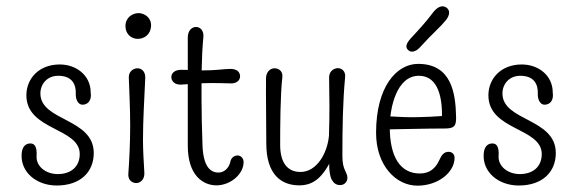

<svg xmlns="http://www.w3.org/2000/svg" viewBox="-20 -583 1844 615"><path d="M64.5 -277.8C64.5 -164.6 235.4 -174.8 235.4 -89.4C235.4 -49.8 208 -25.4 165 -25.4C126 -25.4 95.2 -50.8 97.2 -83C99.1 -115.7 89.4 -123.5 77.1 -123.5C63 -123.5 50.8 -114.3 49.3 -89.8C45.4 -31.2 97.2 11.2 161.6 11.2C238.3 11.2 280.3 -32.7 280.3 -92.8C280.3 -205.1 109.4 -194.3 109.4 -283.7C109.4 -314 131.3 -340.3 166.5 -340.3C213.4 -340.3 223.6 -309.6 222.7 -283.7C221.7 -261.7 231.9 -247.6 244.1 -247.6C260.7 -247.6 274.4 -260.3 270.5 -286.6C270.5 -342.3 223.6 -376.5 171.4 -376.5C104 -376.5 64.5 -330.6 64.5 -277.8Z M442.4 -29.3C440.4 -63 438 -100.6 438 -135.3C438 -200.7 442.4 -266.6 445.3 -334C445.8 -354.5 433.1 -364.3 420.4 -364.3C407.2 -364.3 391.6 -354 392.6 -334C394 -290.5 397 -235.8 397 -181.6C397 -125 394 -65.4 391.1 -26.9C389.2 -6.3 403.3 3.4 416.5 3.4C429.2 3.4 443.4 -7.8 442.4 -29.3ZM463.9 -499.5C465.3 -526.4 442.9 -541 423.8 -541C403.8 -541 381.8 -526.4 381.8 -499.5C381.8 -472.7 401.9 -458.5 420.9 -458.5C438.5 -458.5 461.4 -468.3 463.9 -499.5Z M581.5 -116.2C581.5 -21 630.4 10.7 673.3 10.7C717.3 10.7 760.3 -24.4 760.3 -64C760.3 -75.7 751.5 -85 741.7 -85C731 -85 719.7 -79.6 716.8 -60.5C711.9 -45.4 699.2 -30.3 679.7 -30.3C652.3 -30.3 629.4 -51.8 628.4 -125.5C627 -168.5 625.5 -214.8 625.5 -263.7C625.5 -328.1 625 -396 631.3 -462.9C633.8 -485.4 621.1 -496.6 607.9 -496.6C594.7 -496.6 581.5 -485.4 581.5 -462.9C581.5 -362.3 581.5 -212.4 581.5 -116.2ZM715.8 -362.3C691.9 -361.8 676.3 -357.4 624 -357.4C604 -357.4 585 -359.4 560.1 -359.4C539.1 -359.4 528.8 -348.1 528.8 -336.4C528.8 -324.2 538.6 -311 560.1 -312C598.1 -314 620.1 -316.9 653.3 -316.9C668.5 -316.9 696.8 -316.9 718.8 -315.9C738.8 -314.9 749 -327.1 749 -337.9C749 -353.5 737.8 -362.8 715.8 -362.3Z M1076.7 -82.5C1076.7 -173.3 1078.1 -258.8 1085.4 -335C1087.9 -354.5 1074.7 -364.7 1062.5 -364.7C1048.3 -364.7 1032.7 -353.5 1034.2 -332C1035.2 -262.2 1036.1 -225.1 1033.7 -148.4C1028.8 -92.3 994.6 -32.2 942.4 -32.2C898.4 -32.2 877.4 -64.9 877.4 -119.1C877.4 -177.2 877.9 -279.8 884.3 -335C887.2 -354.5 873 -364.3 859.4 -364.3C846.2 -364.3 832.5 -353.5 832 -332C831.5 -265.1 833 -194.8 833 -123.5C833 -24.4 880.4 10.7 938.5 10.7C984.9 10.7 1014.6 -15.1 1044.9 -78.6L1036.6 -81.1C1031.2 -49.3 1037.1 -16.1 1042.5 -7.8C1048.8 3.4 1056.2 9.8 1069.8 9.8C1084 9.8 1092.8 -1.5 1092.8 -13.7C1092.8 -31.7 1076.7 -37.6 1076.7 -82.5Z M1215.8 -168.5C1251.5 -168.9 1348.6 -171.4 1404.3 -171.4C1434.6 -171.4 1441.4 -178.7 1440.9 -207.5C1439.5 -286.6 1425.3 -378.4 1319.3 -378.4C1250.5 -378.4 1184.6 -305.7 1184.6 -157.7C1184.6 -52.7 1248.5 11.7 1316.9 11.7C1384.3 11.7 1435.1 -31.2 1436 -76.2C1436.5 -89.4 1427.7 -96.7 1417 -96.7C1402.3 -96.7 1394.5 -86.9 1386.7 -69.3C1375.5 -45.4 1357.9 -27.3 1324.7 -27.3C1263.2 -27.3 1227.5 -79.1 1228.5 -179.7C1229 -237.3 1250 -340.3 1321.8 -340.3C1386.2 -340.3 1397.9 -264.2 1395.5 -200.2L1418.9 -214.4C1397.9 -209.5 1320.8 -207.5 1297.4 -207.5C1267.6 -207.5 1233.9 -210.4 1215.8 -210.9ZM1364.7 -540C1346.2 -514.6 1318.4 -484.4 1296.4 -460.9C1286.6 -450.2 1281.7 -441.4 1281.7 -434.6C1281.7 -424.3 1292.5 -417.5 1298.8 -417.5C1312 -417.5 1322.3 -427.7 1328.6 -435.1C1366.7 -477.5 1388.7 -493.7 1410.2 -521C1418.9 -532.7 1424.3 -549.8 1408.7 -559.6C1393.6 -568.8 1377 -557.1 1364.7 -540Z M1544.4 -277.8C1544.4 -164.6 1715.3 -174.8 1715.3 -89.4C1715.3 -49.8 1688 -25.4 1645 -25.4C1606 -25.4 1575.2 -50.8 1577.1 -83C1579.1 -115.7 1569.3 -123.5 1557.1 -123.5C1543 -123.5 1530.8 -114.3 1529.3 -89.8C1525.4 -31.2 1577.1 11.2 1641.6 11.2C1718.3 11.2 1760.3 -32.7 1760.3 -92.8C1760.3 -205.1 1589.4 -194.3 1589.4 -283.7C1589.4 -314 1611.3 -340.3 1646.5 -340.3C1693.4 -340.3 1703.6 -309.6 1702.6 -283.7C1701.7 -261.7 1711.9 -247.6 1724.1 -247.6C1740.7 -247.6 1754.4 -260.3 1750.5 -286.6C1750.5 -342.3 1703.6 -376.5 1651.4 -376.5C1584 -376.5 1544.4 -330.6 1544.4 -277.8Z"/></svg>

Font: Pompiere 
Style: Regular
Weight: 400
Designer: Karolina Lach
Foundry: Sorkin Type Co.
Version: Version 1.001